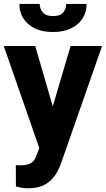

<svg xmlns="http://www.w3.org/2000/svg" viewBox="-20 -768 553 1001"><path d="M210 -61 348.1 -528.3H512.2L299.8 79.1Q293 99.1 281.5 122.1Q270 145 250.7 166Q231.4 187 201.7 200.2Q171.9 213.4 128.4 213.4Q106.4 213.4 94.5 211.2Q82.5 209 63 204.1L62.5 93.3Q68.8 93.3 74 93.5Q79.1 93.8 84.5 93.8Q111.8 93.8 128.7 87.9Q145.5 82 155 70.6Q164.6 59.1 170.4 41.5ZM163.6 -528.3 272.9 -152.3 291.5 9.3 188.5 14.6 -0.5 -528.3ZM325.2 -747.6H431.6Q431.6 -704.6 410.2 -671.4Q388.7 -638.2 349.4 -619.6Q310.1 -601.1 256.3 -601.1Q175.8 -601.1 128.4 -641.8Q81.1 -682.6 81.1 -747.6H187Q187 -722.7 202.9 -703.4Q218.8 -684.1 256.3 -684.1Q294.4 -684.1 309.8 -703.4Q325.2 -722.7 325.2 -747.6Z"/></svg>

Font: Roboto ExtraBold
Style: Regular
Weight: 800
Designer: Christian Robertson
Foundry: Google
Version: Version 3.009; 2024